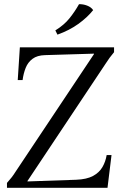

<svg xmlns="http://www.w3.org/2000/svg" viewBox="-20 -889 603 909"><path d="M13 0V-23Q24 -35 34.5 -48.5Q45 -62 53 -75L425 -633V-635L193 -628Q156 -627 134 -610.5Q112 -594 101.5 -567.5Q91 -541 87 -510H64L74 -665H520V-642Q509 -629 499 -615.5Q489 -602 481 -589L110 -32V-30L341 -38Q391 -40 420.5 -56Q450 -72 465 -98Q480 -124 485 -155H508L489 0ZM354 -869Q373 -870 392.5 -862.5Q412 -855 421 -841Q393 -806 350.5 -775.5Q308 -745 252 -725L242 -745Q284 -771 309.5 -803Q335 -835 354 -869Z"/></svg>

Font: Bona Nova SC
Style: Italic
Weight: 400
Italic angle: -4°
Designer: Mateusz Machalski
Foundry: Capitalics
Version: Version 4.001; ttfautohint (v1.8.4.7-5d5b)